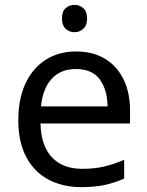

<svg xmlns="http://www.w3.org/2000/svg" viewBox="-20 -757 604 787"><path d="M292 -546Q361 -546 410.5 -516Q460 -486 486.5 -431.5Q513 -377 513 -304V-251H146Q148 -160 192.5 -112.5Q237 -65 317 -65Q368 -65 407.5 -74.5Q447 -84 489 -102V-25Q448 -7 408 1.5Q368 10 313 10Q237 10 178.5 -21Q120 -52 87.5 -113.5Q55 -175 55 -264Q55 -352 84.5 -415Q114 -478 167.5 -512Q221 -546 292 -546ZM291 -474Q228 -474 191.5 -433.5Q155 -393 148 -321H421Q420 -389 389 -431.5Q358 -474 291 -474ZM286 -737Q306 -737 321.5 -723.5Q337 -710 337 -681Q337 -653 321.5 -639Q306 -625 286 -625Q264 -625 249 -639Q234 -653 234 -681Q234 -710 249 -723.5Q264 -737 286 -737Z"/></svg>

Font: Noto Music
Style: Regular
Weight: 400
Designer: Monotype Design Team, Benjamin Yang
Foundry: Monotype Imaging Inc.
Version: Version 2.002; ttfautohint (v1.8.4.7-5d5b)